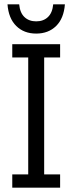

<svg xmlns="http://www.w3.org/2000/svg" viewBox="-20 -872 336 892"><path d="M37 -61.7H111.1V-604.9H37V-666.7H259.3V-604.9H185.2V-61.7H259.3V0H37ZM148.1 -772.8Q181.5 -772.8 202.5 -792.6Q223.5 -812.3 227.2 -851.9H281.5Q276.5 -786.4 240.7 -751.2Q204.9 -716 148.1 -716Q91.4 -716 55.6 -751.2Q19.8 -786.4 14.8 -851.9H69.1Q72.8 -812.3 93.8 -792.6Q114.8 -772.8 148.1 -772.8Z"/></svg>

Font: Slabo 27px
Style: Regular
Weight: 400
Version: Version 1.02 Build 003a